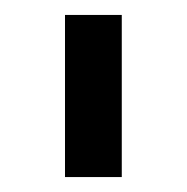

<svg xmlns="http://www.w3.org/2000/svg" viewBox="-20 -738 250 257"><path d="M67 -501V-718H143V-501Z"/></svg>

Font: Raleway-v4020 Medium
Style: Regular
Weight: 500
Designer: Matt McInerney, Pablo Impallari, Rodrigo Fuenzalida
Foundry: Matt McInerney, Pablo Impallari, Rodrigo Fuenzalida
Version: Version 4.020;PS 004.020;hotconv 1.0.88;makeotf.lib2.5.64775